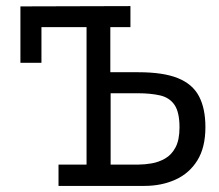

<svg xmlns="http://www.w3.org/2000/svg" viewBox="-20 -610 719 630"><path d="M172 0V-70H264V-521H116V-404H47V-589L408 -590V-521H342V-373H434Q516 -373 564 -353.5Q612 -334 633 -294Q654 -254 654 -193Q654 -126 627.5 -83.5Q601 -41 555.5 -20.5Q510 0 454 0ZM343 -70H435Q455 -70 478 -74Q501 -78 522 -90Q543 -102 556 -126.5Q569 -151 569 -192Q569 -242 552.5 -266Q536 -290 505 -297Q474 -304 433 -304H343Z"/></svg>

Font: Podkova VF Beta
Style: Regular
Weight: 400
Designer: Ilya Yudin
Foundry: Cyreal (www.cyreal.org)
Version: Version 2.100